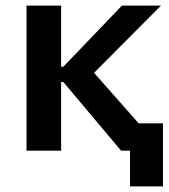

<svg xmlns="http://www.w3.org/2000/svg" viewBox="-20 -540 604 688"><path d="M75 0H199V-246H207L414 0H446V128H564V-98H477L317 -279L557 -520H417L207 -301H199V-520H75Z"/></svg>

Font: Fixel Display SemiBold
Style: Regular
Weight: 600
Designer: AlfaBravo + MacPaw
Foundry: Kyrylo Tkachov, Marchela Mozhyna, Serhii Makarenko, Maria Weinstein, Zakhar Kryvoshyya
Version: Version 1.211